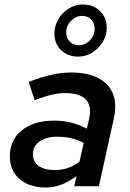

<svg xmlns="http://www.w3.org/2000/svg" viewBox="-20 -832 580 858"><path d="M185 6Q112 6 68 -31.5Q24 -69 24 -132Q24 -182 48 -217.5Q72 -253 116.5 -273Q161 -293 221 -293Q262 -293 299.5 -283.5Q337 -274 368 -257L378 -300Q391 -358 364 -387Q337 -416 271 -416Q243 -416 210.5 -408.5Q178 -401 135 -384L108 -466Q162 -487 208.5 -497.5Q255 -508 298 -508Q371 -508 418.5 -483.5Q466 -459 484.5 -413.5Q503 -368 489 -304L422 0H312L322 -45Q286 -19 253.5 -6.5Q221 6 185 6ZM225 -72Q255 -72 282 -81Q309 -90 335 -109L354 -193Q330 -207 300 -214Q270 -221 234 -221Q186 -221 156.5 -199.5Q127 -178 127 -143Q127 -109 153 -90.5Q179 -72 225 -72ZM330 -579Q283 -579 253 -608Q223 -637 223 -682Q223 -717 241 -746.5Q259 -776 287.5 -794Q316 -812 349 -812Q397 -812 427 -782.5Q457 -753 457 -709Q457 -674 439.5 -645Q422 -616 393 -597.5Q364 -579 330 -579ZM332 -630Q361 -630 382 -652Q403 -674 403 -703Q403 -728 387.5 -744.5Q372 -761 347 -761Q319 -761 297.5 -739Q276 -717 276 -687Q276 -662 292 -646Q308 -630 332 -630Z"/></svg>

Font: Red Hat Text SemiBold
Style: Italic
Weight: 600
Italic angle: -12°
Designer: Pentagram, MCKL
Foundry: Pentagram, MCKL
Version: Version 1.023